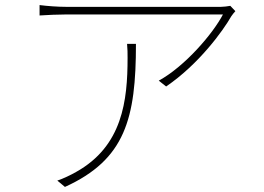

<svg xmlns="http://www.w3.org/2000/svg" viewBox="-20 -719 1040 757"><path d="M908 -675 888 -696C878 -694 861 -692 851 -692C783 -692 274 -692 241 -692C208 -692 167 -695 136 -699V-658C167 -660 208 -662 241 -662C273 -662 780 -662 859 -662C820 -587 710 -458 606 -401L635 -378C764 -466 859 -597 892 -655C897 -663 903 -669 908 -675ZM516 -546H481C483 -526 483 -508 483 -491C483 -322 463 -143 280 -41C261 -30 228 -14 206 -7L236 18C474 -90 516 -252 516 -546Z"/></svg>

Font: Harano Aji Gothic TW ExtraLight
Style: Regular
Weight: 250
Foundry: Masamichi Hosoda
Version: HaranoAjiGothicTW-ExtraLight version 20230610;ttx 4.39.4